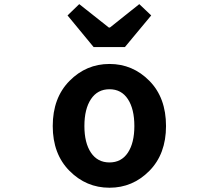

<svg xmlns="http://www.w3.org/2000/svg" viewBox="-20 -878 1040 912"><path d="M230.5 -279.3Q230.5 -413.1 310.1 -493.7Q389.6 -574.2 500 -574.2Q610.4 -574.2 689.5 -494.1Q768.6 -414.1 768.6 -279.3Q768.6 -146.5 689.5 -66.4Q610.4 13.7 500 13.7Q389.6 13.7 310.1 -66.4Q230.5 -146.5 230.5 -279.3ZM618.2 -279.3Q618.2 -360.4 587.4 -407.2Q556.6 -454.1 500 -454.1Q443.4 -454.1 412.1 -407.2Q380.9 -360.4 380.9 -279.3Q380.9 -199.2 412.1 -152.8Q443.4 -106.4 500 -106.4Q556.6 -106.4 587.4 -152.8Q618.2 -199.2 618.2 -279.3ZM424.8 -654.3 300.8 -804.7 356.4 -858.4 497.1 -747.1H502L641.6 -858.4L698.2 -804.7L573.2 -654.3Z"/></svg>

Font: GenEi Gothic M Regular
Style: Bold
Weight: 700
Designer: o_tamon (Modified); [Source Han Sans]
Ryoko NISHIZUKA  (kana & ideographs); Paul D. Hunt (Latin, Greek & Cyrillic); Wenl
Version: Version 1.1a;Original Version 1.004